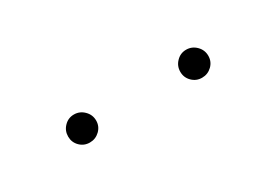

<svg xmlns="http://www.w3.org/2000/svg" viewBox="-11 -855 464 322"><g transform="rotate(-30 221.0 -694.0)"><path d="M85 -693.8Q85 -705.1 92.8 -713.1Q100.6 -721.2 111.8 -721.2Q123 -721.2 131.1 -713.1Q139.2 -705.1 139.2 -693.8Q139.2 -682.6 131.1 -674.8Q123 -667 111.8 -667Q100.6 -667 92.8 -674.8Q85 -682.6 85 -693.8ZM302.2 -693.8Q302.2 -705.1 310.1 -713.1Q317.9 -721.2 329.1 -721.2Q340.3 -721.2 348.4 -713.1Q356.4 -705.1 356.4 -693.8Q356.4 -682.6 348.4 -674.8Q340.3 -667 329.1 -667Q317.9 -667 310.1 -674.8Q302.2 -682.6 302.2 -693.8Z"/></g></svg>

Font: Vazirmatn RD UI Thin
Style: Regular
Weight: 100
Designer: Saber Rastikerdar
Foundry: Saber Rastikerdar
Version: Version 33.003